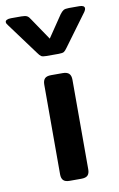

<svg xmlns="http://www.w3.org/2000/svg" viewBox="-122 -811 533 859"><g transform="rotate(-10 145.0 -381.0)"><path d="M79 -589 -28 -734Q-35 -742 -35 -749Q-35 -755 -28 -758.5Q-21 -762 -9 -762H38Q56 -762 64 -757.5Q72 -753 79 -741L146 -642L213 -741Q222 -753 229.5 -757.5Q237 -762 254 -762H301Q325 -762 325 -748Q325 -742 319 -733L213 -589Q204 -576 197.5 -572Q191 -568 174 -568H118Q101 -568 94.5 -572Q88 -576 79 -589ZM86 -36V-443Q86 -462 94.5 -471Q103 -480 123 -480H176Q196 -480 205 -471Q214 -462 214 -443V-36Q214 -18 205.5 -9Q197 0 176 0H123Q103 0 94.5 -9Q86 -18 86 -36Z"/></g></svg>

Font: Mitr
Style: Regular
Weight: 400
Designer: Thanarat Vachiruckul
Foundry: Cadson Demak
Version: Version 1.002